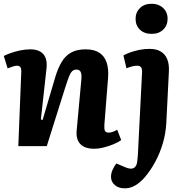

<svg xmlns="http://www.w3.org/2000/svg" viewBox="-21 -794 1003 1043"><path d="M637.5 -33Q624.5 -23 599 -12Q573.5 -1 544.5 6.5Q515.5 14 490.5 14Q439 14 415 -11.8Q391 -37.5 395.5 -85.5L420.5 -357Q424 -390.5 417.3 -403.2Q410.5 -416 395 -416Q380 -416 370.8 -407Q361.5 -398 353.5 -377.2Q345.5 -356.5 333.5 -319L233 0H78.5L94.5 -402Q95.5 -420.5 90 -428.7Q84.5 -437 71.5 -437Q62.5 -437 50.5 -433.2Q38.5 -429.5 20.5 -422.5L-0.5 -490Q10.5 -496 34.2 -504.8Q58 -513.5 87.3 -519.8Q116.5 -526 143.5 -526Q191.5 -526 214.5 -499.8Q237.5 -473.5 231.5 -421L201 -145L210.5 -142.5L279 -374.5Q294 -424.5 314.3 -458Q334.5 -491.5 365.8 -508.8Q397 -526 444 -526Q490 -526 518.3 -507.8Q546.5 -489.5 558.3 -454.5Q570 -419.5 566 -370L546 -116.5Q544.5 -93.5 549 -83.5Q553.5 -73.5 569.5 -73.5Q580.5 -73.5 593 -78.3Q605.5 -83 615.5 -89.5ZM882.5 -127Q879.5 -69 863.3 -14.5Q847 40 821.5 86.7Q796 133.5 765.5 169Q753 183.5 736.5 197.5Q720 211.5 700 220.2Q680 229 657 229Q622.5 229 602.3 211Q582 193 582 166.5Q582 148.5 590.3 129.2Q598.5 110 611 94L662 115.5Q680 123 693.3 122Q706.5 121 714.5 111Q722.5 101 724.5 82.5Q727 65.5 727.8 50.3Q728.5 35 729.5 17.5Q730.5 0 731.5 -23L750.5 -396Q752 -418.5 745.8 -427.7Q739.5 -437 725.5 -437Q713.5 -437 699.8 -434Q686 -431 666 -423L649.5 -493Q662.5 -500.5 684.8 -508.8Q707 -517 735 -522.8Q763 -528.5 791.5 -528.5Q828.5 -528.5 852.5 -514Q876.5 -499.5 887.5 -472.3Q898.5 -445 896.5 -406ZM715.5 -691.5Q715.5 -727 739.3 -750.3Q763 -773.5 802.5 -773.5Q828.5 -773.5 848 -763Q867.5 -752.5 878.5 -734.3Q889.5 -716 889.5 -692Q889.5 -656.5 865.8 -633.2Q842 -610 803 -610Q763 -610 739.3 -632.7Q715.5 -655.5 715.5 -691.5Z"/></svg>

Font: Literata
Style: Italic
Weight: 400
Italic angle: -2°
Designer: Latin by Veronika Burian and Jose Scaglione. Greek by Irene Vlachou. Cyrillic by Vera Evstafieva
Foundry: TypeTogether
Version: Version 3.103;gftools[0.9.29]